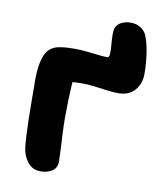

<svg xmlns="http://www.w3.org/2000/svg" viewBox="-78 -724 663 796"><g transform="rotate(10 254.0 -326.0)"><path d="M147 10Q112 10 91.5 -16Q71 -42 67 -78Q65 -95 63.5 -123Q62 -151 61 -184.5Q60 -218 60 -251Q60 -284 59.5 -312.5Q59 -341 59 -360Q59 -423 74.5 -462.5Q90 -502 133 -510Q148 -513 164 -514Q180 -515 195 -515Q220 -515 246.5 -512.5Q273 -510 296.5 -507Q320 -504 338 -504Q345 -504 346 -519.5Q347 -535 345 -556.5Q343 -578 342.5 -598Q342 -618 346 -628Q353 -645 370 -653.5Q387 -662 409 -662Q433 -662 450.5 -650.5Q468 -639 475 -623Q480 -612 485 -594.5Q490 -577 493.5 -555.5Q497 -534 499 -510Q501 -486 501 -462Q501 -421 476.5 -393Q452 -365 408 -365Q387 -365 360.5 -368.5Q334 -372 306.5 -375.5Q279 -379 253 -379Q227 -379 211 -377Q195 -375 181 -371Q167 -367 143 -362L216 -420Q214 -395 212 -364.5Q210 -334 209 -299.5Q208 -265 208 -226Q208 -190 210 -154Q212 -118 213.5 -88.5Q215 -59 215 -43Q215 -16 195 -3Q175 10 147 10Z"/></g></svg>

Font: Shantell Sans
Style: Bold
Weight: 700
Designer: Stephen Nixon, Anya Danilova, Shantell Martin
Foundry: Arrow Type
Version: Version 1.011;[c5ecc13dd]